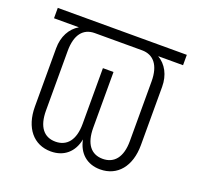

<svg xmlns="http://www.w3.org/2000/svg" viewBox="-103 -661 807 783"><g transform="rotate(20 300.0 -270.0)"><path d="M193 10C250 10 289 -24 300 -81C311 -24 350 10 407 10C482 10 530 -48 530 -140V-393C530 -444 508 -484 472 -505H580V-550H20V-505H128C92 -484 70 -444 70 -393V-140C70 -48 118 10 193 10ZM197 -34C147 -34 118 -70 118 -140V-399C118 -469 147 -505 197 -505H402C452 -505 482 -469 482 -399V-140C482 -70 452 -34 402 -34C352 -34 323 -70 323 -140V-382H277V-140C277 -70 247 -34 197 -34Z"/></g></svg>

Font: JetBrains Mono Thin
Style: Regular
Weight: 100
Monospace: yes
Designer: Philipp Nurullin, Konstantin Bulenkov
Foundry: JetBrains
Version: Version 2.305